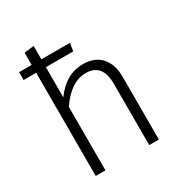

<svg xmlns="http://www.w3.org/2000/svg" viewBox="-174 -868 936 993"><g transform="rotate(-30 294.5 -371.5)"><path d="M341.8 -534.2Q411.6 -534.2 449.7 -491.7Q487.8 -449.2 487.8 -374V0H430.2V-366.2Q430.2 -487.3 331.1 -486.8Q242.2 -486.8 168.9 -378.9V0H110.8V-616.2H36.1V-663.1H110.8V-735.8L168.9 -743.2V-663.1H339.8L332 -616.2H168.9V-436Q239.7 -534.2 341.8 -534.2Z"/></g></svg>

Font: FiraSans-Light
Style: Regular
Weight: 300
Designer: Carrois Corporate & Edenspiekermann AG
Foundry: Carrois Corporate GbR & Edenspiekermann AG
Version: Version 3.106;PS 003.106;hotconv 1.0.70;makeotf.lib2.5.58329